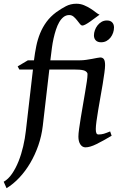

<svg xmlns="http://www.w3.org/2000/svg" viewBox="-66 -762 634 1019"><path d="M539.1 -616.2Q539.1 -602.5 534.4 -588.6Q529.8 -574.7 521 -563.2Q512.2 -551.8 499.5 -544.7Q486.8 -537.6 470.7 -537.6Q452.1 -537.6 442.4 -547.6Q432.6 -557.6 432.6 -574.2Q432.6 -587.4 437.5 -601.3Q442.4 -615.2 451.2 -626.7Q460 -638.2 472.7 -645.8Q485.4 -653.3 501.5 -653.3Q520 -653.3 529.5 -643.1Q539.1 -632.8 539.1 -616.2ZM462.4 -684.1Q452.1 -676.8 438.7 -666.7Q425.3 -656.7 412.6 -647.7Q399.9 -638.7 388.7 -632.6Q377.4 -626.5 371.6 -626.5Q364.7 -626.5 357.9 -635.3Q351.1 -644 343 -654.3Q335 -664.6 325 -673.3Q314.9 -682.1 301.3 -682.1Q284.7 -682.1 271.5 -671.9Q258.3 -661.6 248.3 -644.3Q238.3 -627 231 -604.5Q223.6 -582 218.3 -557.9Q212.9 -533.7 209.7 -509.5Q206.5 -485.4 204.1 -464.8L201.2 -441.9H357.9Q374 -441.9 390.9 -444.3Q407.7 -446.8 422.6 -449.5Q437.5 -452.1 449 -454.6Q460.4 -457 465.8 -457Q479 -457 485.4 -447.8Q491.7 -438.5 491.7 -416Q491.7 -401.9 488 -375Q484.4 -348.1 479 -315.4Q473.6 -282.7 467 -246.6Q460.4 -210.4 455.1 -177.7Q449.7 -145 446 -118.2Q442.4 -91.3 442.4 -77.1Q442.4 -62 445.6 -55.2Q448.7 -48.3 457 -48.3Q472.2 -48.3 485.4 -52.2Q498.5 -56.2 518.6 -64.5L526.4 -41.5Q480.5 -14.2 445.8 2.9Q411.1 20 387.7 20Q371.1 20 360.6 4.6Q350.1 -10.7 350.1 -37.1Q350.1 -51.8 353.8 -78.4Q357.4 -105 362.8 -137.7Q368.2 -170.4 374.3 -205.6Q380.4 -240.7 385.7 -272.5Q391.1 -304.2 394.8 -329.1Q398.4 -354 398.4 -366.2Q398.4 -371.1 397.9 -373.5Q392.1 -385.3 375.7 -389.2Q359.4 -393.1 324.7 -393.1H195.8L161.1 -94.2Q154.8 -40.5 137.5 9.5Q120.1 59.6 94.7 102.8Q69.3 146 37.1 180.4Q4.9 214.8 -31.2 236.8L-46.4 202.6Q-22 189 -2.2 160.2Q17.6 131.3 32.5 94Q47.4 56.6 57.1 14.4Q66.9 -27.8 71.3 -67.9L108.9 -393.1H36.6L27.8 -409.7L82 -441.9H114.3Q119.1 -481 126.5 -517.1Q133.8 -553.2 147 -585.4Q160.2 -617.7 180.7 -645.8Q201.2 -673.8 231.9 -696.8Q258.3 -715.8 283.7 -729Q309.1 -742.2 339.4 -742.2Q361.3 -742.2 380.4 -734.1Q399.4 -726.1 415.3 -715.8Q431.2 -705.6 443.1 -696Q455.1 -686.5 462.4 -684.1Z"/></svg>

Font: Gentium Book Basic
Style: Italic
Weight: 400
Italic angle: -8°
Designer: J. Victor Gaultney and Annie Olsen
Foundry: SIL International
Version: Version 1.102; 2013; Maintenance release